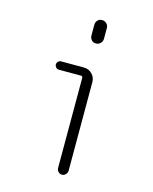

<svg xmlns="http://www.w3.org/2000/svg" viewBox="-114 -836 729 913"><g transform="rotate(15 250.0 -380.0)"><path d="M135.7 -478.5Q127.9 -478.5 122.1 -484.9Q116.2 -491.2 116.2 -499Q116.2 -506.8 122.1 -513.2Q127.9 -519.5 135.7 -519.5H249Q272.5 -519.5 289.1 -502.9Q305.7 -486.3 305.7 -462.9V-26.4Q305.7 -16.6 297.9 -8.3Q290 0 279.8 0Q269.5 0 261.7 -7.8Q253.9 -15.6 253.9 -26.4V-469.7Q253.9 -478.5 245.1 -478.5ZM244.1 -728.5Q244.1 -741.2 252.4 -750.5Q260.7 -759.8 273.9 -759.8Q287.1 -759.8 296.4 -751Q305.7 -742.2 305.7 -728.5V-675.8Q305.7 -663.1 296.4 -653.8Q287.1 -644.5 273.9 -644.5Q260.7 -644.5 252.4 -653.8Q244.1 -663.1 244.1 -675.8Z"/></g></svg>

Font: Rounded Mgen+ 1mn light
Style: Regular
Weight: 200
Designer: [Source Han Sans]
Ryoko NISHIZUKA  (kana & ideographs); Paul D. Hunt (Latin, Greek & Cyrillic); Wenlong ZHANG  (bopomofo
Version: Version 1.059.20150602